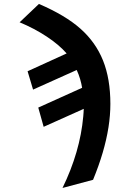

<svg xmlns="http://www.w3.org/2000/svg" viewBox="-20 -748 650 975"><path d="M297.4 206.5Q386.7 23.4 402.8 -156.7Q403.8 -166.5 404.3 -176.3Q404.8 -186 405.3 -195.3L201.7 -104L174.3 -201.7L397 -302.2Q393.6 -323.2 387 -345.9Q380.4 -368.7 369.6 -392.6L147.9 -293L120.1 -386.2L318.4 -476.6Q279.8 -521 216.8 -562.5Q153.8 -604 79.6 -634.8L177.7 -728Q312 -670.4 388.7 -602.1Q465.8 -533.7 503.2 -440.7Q540.5 -347.7 540.5 -220.2Q540.5 -163.1 530.8 -101.1Q521 -39.1 501.5 27.3Q481.9 93.8 452.6 165Z"/></svg>

Font: Arimo
Style: Italic
Weight: 400
Italic angle: -12°
Designer: Steve Matteson
Foundry: Monotype Imaging Inc.
Version: Version 1.33